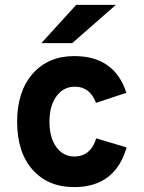

<svg xmlns="http://www.w3.org/2000/svg" viewBox="-20 -752 587 784"><path d="M291 -732H453L275 -576H149ZM283 12Q176 12 113 -59Q50 -130 50 -255Q50 -379 113.5 -451Q177 -523 283 -523Q448 -523 496 -373L372 -332Q347 -398 286 -398Q239 -398 210.5 -359Q182 -320 182 -255Q182 -190 210 -151.5Q238 -113 283 -113Q350 -113 373 -187L497 -150Q450 12 283 12Z"/></svg>

Font: OVRPSS Recut ExtraBold
Style: Regular
Weight: 800
Designer: Giant Group
Foundry: Giant Group
Version: Version 1.001;hotconv 1.0.109;makeotfexe 2.5.65596